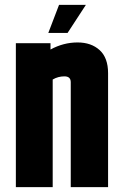

<svg xmlns="http://www.w3.org/2000/svg" viewBox="-20 -767 503 787"><path d="M222 -747H332L257 -632H178ZM187 -564Q240 -593 298 -593Q354 -593 388.5 -561.5Q423 -530 423 -467V0H270V-430Q270 -454 244 -454Q218 -454 196 -441V0H45V-590H187Z"/></svg>

Font: Khand Black
Style: Regular
Weight: 900
Designer: Sanchit Sawaria and Jyotish Sonowal (Devanagari), Satya Rajpurohit (Latin)
Foundry: Indian Type Foundry
Version: Version 2.000;PS 1.0;hotconv 1.0.79;makeotf.lib2.5.61930